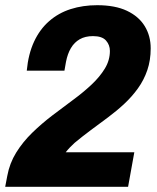

<svg xmlns="http://www.w3.org/2000/svg" viewBox="-28 -719 605 739"><path d="M-8 0 0 -42Q9 -91 34.5 -132Q60 -173 96 -208Q132 -243 172.5 -274Q213 -305 252.5 -334Q292 -363 324 -393Q356 -423 375.5 -455Q395 -487 395 -523Q395 -546 380 -563Q365 -580 330 -580Q300 -580 279 -568Q258 -556 245 -534Q232 -512 226 -481L220 -447H75Q81 -511 103 -558.5Q125 -606 161 -637.5Q197 -669 244 -684Q291 -699 346 -699Q415 -699 460.5 -677.5Q506 -656 529 -618.5Q552 -581 552 -533Q552 -487 539 -449Q526 -411 503 -379Q480 -347 450.5 -319.5Q421 -292 388 -267.5Q355 -243 322 -218.5Q289 -194 259 -169Q250 -161 241 -151.5Q232 -142 225 -133H489L465 0Z"/></svg>

Font: Archivo SemiCondensed ExtraBold
Style: Italic
Weight: 800
Width: 4
Italic angle: -10°
Designer: Hector Gatti
Foundry: Omnibus-Type
Version: Version 2.001